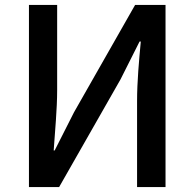

<svg xmlns="http://www.w3.org/2000/svg" viewBox="-20 -756 785 776"><path d="M97 0H219L467 -435L544 -588H549C542 -512 534 -427 534 -347V0H649V-736H526L279 -302L201 -148H197C202 -224 211 -313 211 -393V-736H97Z"/></svg>

Font: Spoqa Han Sans Neo Medium
Style: Regular
Weight: 500
Designer: [Spoqa Han Sans Neo] Dong-huui Kim  Younghwa Kang  Yujin Lee  [Noto Sans] Ryoko NISHIZUKA  (kana & ideographs); Paul D. 
Foundry: Spoqa (http://www.spoqa-han-sans.com)
Version: Version 1.000